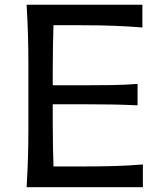

<svg xmlns="http://www.w3.org/2000/svg" viewBox="-20 -776 671 796"><path d="M90.3 0Q94.2 -62.5 95.9 -120.8Q97.7 -179.2 97.7 -249.5V-503.9Q97.7 -575.2 95.9 -634Q94.2 -692.9 90.3 -756.3H570.3V-662.1Q517.6 -666.5 457.5 -668.9Q397.5 -671.4 315.9 -671.4H201.7Q200.2 -627 199.5 -583Q198.7 -539.1 198.7 -488.3V-422.4H322.3Q395.5 -422.4 448.2 -423.3Q501 -424.3 550.3 -428.2V-339.4Q498 -341.8 445.6 -342.8Q393.1 -343.8 321.8 -343.8H198.7V-265.6Q198.7 -215.8 199.5 -172.6Q200.2 -129.4 201.7 -85.9H324.2Q392.6 -85.9 454.1 -87.6Q515.6 -89.4 572.3 -94.2V0Z"/></svg>

Font: Pinar-DS1-FD Medium
Style: Regular
Weight: 500
Designer: Amin Abedi
Version: Version 3.000